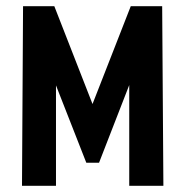

<svg xmlns="http://www.w3.org/2000/svg" viewBox="-20 -598 596 618"><path d="M50.8 0 54.2 -578.1H154.8L277.8 -263.2L400.9 -578.1H502L505.9 0H396V-324.2L298.8 -74.2H257.8L160.2 -323.2V0Z"/></svg>

Font: Oswald Medium
Style: Regular
Weight: 500
Designer: Vernon Adams
Foundry: Vernon Adams
Version: Version 4.103